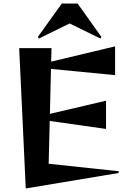

<svg xmlns="http://www.w3.org/2000/svg" viewBox="-20 -1051 729 1081"><path d="M372 -919 199 -834 193 -843 328 -1031H417L551 -843L545 -834ZM125 10 88 -780H270L268 -704L628 -790V-628L267 -663L261 -410L577 -484V-325L260 -370L254 -129L648 -87V-77Z"/></svg>

Font: Reggae One
Style: Regular
Weight: 400
Designer: Fontworks Inc.
Foundry: Fontworks Inc.
Version: Version 1.100